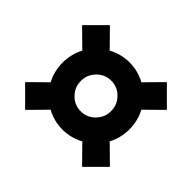

<svg xmlns="http://www.w3.org/2000/svg" viewBox="-121 -638 772 772"><g transform="rotate(-45 265.0 -252.0)"><path d="M427 -11 355 -84Q313 -62 265 -62Q217 -62 175 -84L103 -11L24 -90L97 -162Q74 -204 74 -252Q74 -300 97 -342L24 -414L103 -493L175 -420Q217 -442 265 -442Q313 -442 355 -420L427 -493L506 -414L433 -342Q456 -300 456 -252Q456 -204 433 -162L506 -90ZM204 -191Q229 -166 265 -166Q301 -166 326 -191Q352 -216 352 -252Q352 -288 326 -313Q301 -338 265 -338Q229 -338 204 -313Q178 -288 178 -252Q178 -216 204 -191Z"/></g></svg>

Font: TitilliumText22L Rg
Style: Bold
Weight: 700
Designer: Campivisivi
Foundry: Campivisivi
Version: 1.000